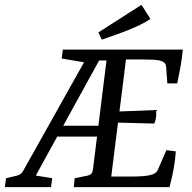

<svg xmlns="http://www.w3.org/2000/svg" viewBox="-46 -774 796 794"><path d="M259 0 263 -37 313 -47Q327 -50 332 -56Q337 -62 339 -78L400 -569H710Q707 -535 701 -501Q695 -467 687 -429H646L641 -498Q640 -506 636.5 -511.5Q633 -517 623 -521Q610 -526 588.5 -527Q567 -528 549 -528H475L448 -313L599 -319Q601 -305 599.5 -290.5Q598 -276 592 -263L442 -267L414 -44H504Q529 -44 550.5 -46Q572 -48 586 -53Q596 -57 601 -63Q606 -69 609 -77L642 -153L681 -148Q679 -114 672 -76Q665 -38 655 0ZM-26 0 -21 -37 25 -48Q41 -52 49 -66L331 -569H426L407 -524H364L102 -48L170 -37L165 0ZM160 -209 179 -254H395L389 -209ZM316 -514 209 -532 214 -569H352ZM375 -610 361 -640 539 -754 576 -696Q555 -681 520 -665Q485 -649 446 -635Q407 -621 375 -610Z"/></svg>

Font: Yrsa
Style: Italic
Weight: 400
Italic angle: -7.10001°
Designer: Anna Giedrys (Yrsa+Rasa design), David Brezina (Yrsa art-direction, Rasa art-direction, design)
Foundry: Rosetta Type Foundry
Version: Version 2.004